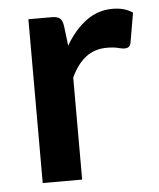

<svg xmlns="http://www.w3.org/2000/svg" viewBox="-44 -560 495 599"><g transform="rotate(-5 204.0 -261.0)"><path d="M66 0V-513H138.5Q157.5 -513 165 -506Q172.5 -499 175 -482L182.5 -420Q210 -467.5 247 -495Q284 -522.5 330 -522.5Q368 -522.5 393 -505L377 -412.5Q375.5 -403.5 370.5 -399.8Q365.5 -396 357 -396Q349.5 -396 336.5 -399.5Q323.5 -403 302 -403Q263.5 -403 236 -381.8Q208.5 -360.5 189.5 -319.5V0Z"/></g></svg>

Font: LatoHex
Style: Bold
Weight: 700
Designer: Lukasz Dziedzic
Foundry: tyPoland Lukasz Dziedzic
Version: Version 1.104; Western+Polish opensource